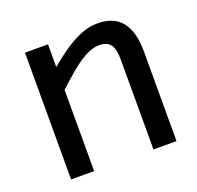

<svg xmlns="http://www.w3.org/2000/svg" viewBox="-104 -673 804 783"><g transform="rotate(-20 298.0 -281.0)"><path d="M76.5 0V-550H176.5V-451.5Q207.5 -478 243.2 -503.2Q279 -528.5 317.5 -545Q356 -561.5 395 -561.5Q534 -561.5 534 -389.5V0H434V-389.5Q434 -437.5 418.8 -456.5Q403.5 -475.5 371 -475.5Q341 -475.5 308.5 -457.5Q276 -439.5 242.8 -411.2Q209.5 -383 176.5 -352.5V0Z"/></g></svg>

Font: Junction Medium
Style: Regular
Weight: 500
Designer: Caroline Hadilaksono
Foundry: Caroline Hadilaksono, Tyler Finck, The League of Moveable Type
Version: Version 2.000; ttfautohint (v1.8.3)